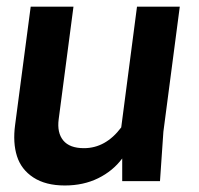

<svg xmlns="http://www.w3.org/2000/svg" viewBox="-20 -550 603 583"><path d="M73.2 -529.8H203.1L158.2 -188Q152.8 -147 172.1 -123.5Q191.4 -100.1 234.9 -100.1Q300.8 -100.1 348.1 -163.1L396 -529.8H525.9L476.1 -149.9L465.8 0H351.1V-68.8Q322.8 -30.8 278.1 -8.8Q233.4 13.2 176.8 13.2Q118.7 13.2 81.5 -11Q44.4 -35.2 31.5 -75.9Q18.6 -116.7 25.9 -170.9Z"/></svg>

Font: Cooper Hewitt
Style: Semibold Italic
Weight: 710
Designer: Village Type and Design LLC
Foundry: Cooper Hewitt Smithsonian Design Museum
Version: 1.000